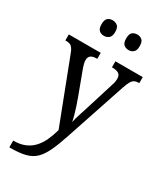

<svg xmlns="http://www.w3.org/2000/svg" viewBox="-238 -836 999 1167"><g transform="rotate(30 261.5 -252.5)"><path d="M34 192Q81 192 114.5 178Q148 164 172 138.5Q196 113 212.5 77.5Q229 42 241 -1L72 -441Q64 -463 55.5 -474.5Q47 -486 36 -490Q25 -494 7 -494H4V-536H228V-494H225Q196 -494 183 -483.5Q170 -473 170 -452Q170 -442 172.5 -430.5Q175 -419 180 -404L244 -232Q254 -205 263 -177.5Q272 -150 278.5 -126Q285 -102 288 -85Q294 -113 304 -143.5Q314 -174 324 -206L385 -402Q390 -415 392 -427.5Q394 -440 394 -450Q394 -474 379 -484Q364 -494 334 -494H331V-536H523V-494H520Q503 -494 491 -488.5Q479 -483 469.5 -467Q460 -451 449 -418L309 1Q285 74 263 120Q241 166 214 192Q187 218 146 228.5Q105 239 43 239H34ZM366 -635Q345 -635 331.5 -647Q318 -659 318 -689Q318 -721 331.5 -732.5Q345 -744 366 -744Q385 -744 399 -732.5Q413 -721 413 -689Q413 -659 399 -647Q385 -635 366 -635ZM192 -635Q172 -635 158.5 -647Q145 -659 145 -689Q145 -721 158.5 -732.5Q172 -744 192 -744Q212 -744 226.5 -732.5Q241 -721 241 -689Q241 -659 226.5 -647Q212 -635 192 -635Z"/></g></svg>

Font: Noto Serif Khmer SemiCondensed
Style: Regular
Weight: 400
Width: 4
Designer: Danh Hong and the Monotype Design Team
Foundry: Monotype Imaging Inc.
Version: Version 2.004